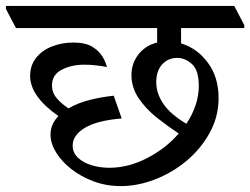

<svg xmlns="http://www.w3.org/2000/svg" viewBox="-48 -640 847 650"><path d="M361 -10Q312 -10 269 -26Q226 -42 193 -68Q160 -94 141.5 -124.5Q123 -155 123 -184Q123 -203 130 -218.5Q137 -234 150 -247Q54 -314 54 -383Q54 -419 74.5 -444.5Q95 -470 128.5 -483Q162 -496 200 -496Q241 -496 264 -482Q287 -468 298.5 -449Q310 -430 314 -413Q301 -416 279.5 -418.5Q258 -421 238 -421Q194 -421 161 -404Q128 -387 128 -351Q128 -326 144.5 -307Q161 -288 184 -273Q216 -292 257 -302Q298 -312 337 -316L364 -239Q280 -232 239 -207Q198 -182 198 -147Q198 -123 216 -106Q234 -89 262.5 -80.5Q291 -72 322 -72Q386 -72 449.5 -104.5Q513 -137 557 -188Q522 -211 484.5 -240.5Q447 -270 422 -306.5Q397 -343 397 -386Q397 -425 420.5 -455.5Q444 -486 484 -496V-545H6L-28 -610V-620H745L779 -555V-545H565V-493Q619 -477 655.5 -428Q692 -379 692 -308Q692 -245 662 -190.5Q632 -136 583.5 -95.5Q535 -55 476.5 -32.5Q418 -10 361 -10ZM583 -221Q603 -251 614 -283.5Q625 -316 625 -349Q625 -402 602 -423Q579 -444 552 -444Q521 -444 501 -422Q481 -400 481 -362Q481 -324 505 -288.5Q529 -253 583 -221Z"/></svg>

Font: Tiro Devanagari Hindi
Style: Regular
Weight: 400
Designer: Devanagari: John Hudson & Fiona Ross. Latin: John Hudson.
Foundry: Tiro Typeworks Ltd.
Version: Version 1.52